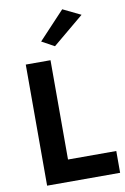

<svg xmlns="http://www.w3.org/2000/svg" viewBox="-104 -1034 712 1093"><g transform="rotate(-10 252.0 -487.0)"><path d="M259 -774 186 -814 336 -974 439 -924ZM220 -700V-126H499V0H77V-700Z"/></g></svg>

Font: Venryn Sans SemiBold
Style: Regular
Weight: 600
Designer: Owen Earl, indestructible type* (font) & Cristiano Sobral (main changes)
Version: Version 3.60;October 28, 2020;FontCreator 13.0.0.2681 64-bit